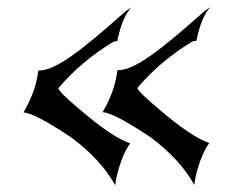

<svg xmlns="http://www.w3.org/2000/svg" viewBox="-20 -623 711 563"><path d="M280.8 -293.9Q317.4 -356 324.2 -417Q343.3 -417 366.5 -427.2Q389.6 -437.5 420.4 -459Q451.2 -480.5 490.5 -513.2Q529.8 -545.9 580.1 -590.8L597.7 -602.5Q570.3 -575.2 555.7 -502.9H548.8L542 -500Q496.1 -472.2 456.5 -438.7Q417 -405.3 382.8 -365.2Q384.8 -354 447.3 -301.8Q543 -220.2 593.8 -203.6Q587.9 -196.3 581.1 -183.3Q574.2 -170.4 568.1 -153.8Q562 -137.2 556.9 -118.4Q551.8 -99.6 549.8 -80.6Q507.8 -156.7 419.9 -221.7Q311 -293.9 280.8 -293.9ZM48.8 -293Q67.9 -326.7 78.4 -356.4Q88.9 -386.2 92.3 -416Q111.3 -416 134.5 -426.3Q157.7 -436.5 188.5 -458Q219.2 -479.5 258.5 -512.2Q297.9 -544.9 348.1 -589.8L365.7 -601.6Q338.4 -574.2 323.7 -502H316.9L310.1 -499Q264.2 -471.2 224.6 -437.7Q185.1 -404.3 150.9 -364.3Q152.8 -353 215.3 -300.8Q311 -219.2 361.8 -202.6Q356 -195.3 349.1 -182.4Q342.3 -169.4 336.2 -152.8Q330.1 -136.2 325 -117.4Q319.8 -98.6 317.9 -79.6Q275.9 -155.8 188 -220.7Q79.1 -293 48.8 -293Z"/></svg>

Font: MedievalSharp
Style: Regular
Weight: 500
Version: Version 1.0